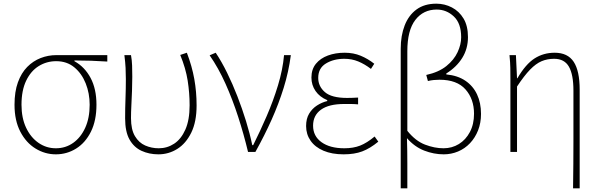

<svg xmlns="http://www.w3.org/2000/svg" viewBox="-20 -827 3270 1045"><path d="M284 13Q225 13 173.5 -18.5Q122 -50 90.5 -110.5Q59 -171 59 -257Q59 -328 77.5 -379Q96 -430 128 -462.5Q160 -495 201 -511Q242 -527 287 -527H564V-492Q518 -495 474.5 -496.5Q431 -498 385 -498V-494Q441 -463 473 -403Q505 -343 505 -257Q505 -171 475 -110.5Q445 -50 394.5 -18.5Q344 13 284 13ZM284 -20Q337 -20 378.5 -49.5Q420 -79 444 -132Q468 -185 468 -257Q468 -319 446.5 -373Q425 -427 384.5 -460.5Q344 -494 286 -494Q234 -494 191 -467.5Q148 -441 122.5 -388Q97 -335 97 -257Q97 -185 122 -132Q147 -79 189.5 -49.5Q232 -20 284 -20Z M842 13Q792 13 750.5 -6Q709 -25 685 -67.5Q661 -110 661 -183Q661 -236 663 -289.5Q665 -343 665 -396Q665 -428 663.5 -457.5Q662 -487 657 -527H693Q698 -499 699 -470.5Q700 -442 700 -409Q700 -374 698.5 -333Q697 -292 695 -253.5Q693 -215 693 -184Q693 -122 714.5 -86Q736 -50 770.5 -35Q805 -20 844 -20Q890 -20 928 -45Q966 -70 989 -122Q1012 -174 1012 -254Q1012 -321 1001.5 -388Q991 -455 961 -528L997 -540Q1025 -467 1037.5 -397Q1050 -327 1050 -253Q1050 -164 1021 -105Q992 -46 945 -16.5Q898 13 842 13Z M1330 0Q1307 -96 1276.5 -190.5Q1246 -285 1207.5 -371Q1169 -457 1121 -526L1154 -540Q1186 -492 1216 -431Q1246 -370 1272 -303Q1298 -236 1319 -168Q1340 -100 1353 -37H1358Q1395 -111 1431 -194Q1467 -277 1493 -362.5Q1519 -448 1526 -527H1563Q1551 -436 1524 -349Q1497 -262 1458.5 -176Q1420 -90 1370 0Z M1850 13Q1787 13 1741 -6.5Q1695 -26 1670.5 -61Q1646 -96 1646 -141Q1646 -181 1662.5 -208.5Q1679 -236 1705.5 -253Q1732 -270 1761 -277V-282Q1720 -299 1697.5 -331.5Q1675 -364 1675 -405Q1675 -450 1699.5 -480Q1724 -510 1765 -525Q1806 -540 1856 -540Q1904 -540 1943.5 -523.5Q1983 -507 2017 -480L1999 -452Q1965 -478 1930 -492.5Q1895 -507 1854 -507Q1796 -507 1754 -481.5Q1712 -456 1712 -403Q1712 -357 1748.5 -325.5Q1785 -294 1869 -294Q1884 -294 1896.5 -294.5Q1909 -295 1929 -296V-259Q1906 -261 1889 -261Q1872 -261 1853 -261Q1770 -261 1727 -230Q1684 -199 1684 -143Q1684 -86 1730 -53Q1776 -20 1854 -20Q1903 -20 1940 -34.5Q1977 -49 2019 -84L2039 -56Q1994 -19 1951.5 -3Q1909 13 1850 13Z M2161 198V-562Q2161 -633 2182.5 -688.5Q2204 -744 2247 -775.5Q2290 -807 2355 -807Q2400 -807 2439.5 -786.5Q2479 -766 2503 -726Q2527 -686 2527 -625Q2527 -562 2496 -512Q2465 -462 2409 -427V-422Q2471 -416 2513 -387.5Q2555 -359 2576.5 -313Q2598 -267 2598 -207Q2598 -158 2582 -117.5Q2566 -77 2538 -47.5Q2510 -18 2473 -2.5Q2436 13 2395 13Q2341 13 2288.5 -7.5Q2236 -28 2195 -75Q2197 -5 2197 61Q2197 127 2197 198ZM2394 -20Q2440 -20 2477.5 -43Q2515 -66 2537.5 -108.5Q2560 -151 2560 -208Q2560 -288 2513.5 -340.5Q2467 -393 2372 -393Q2357 -393 2341 -391.5Q2325 -390 2309 -386L2300 -419Q2368 -434 2409.5 -467.5Q2451 -501 2470.5 -543Q2490 -585 2490 -624Q2490 -700 2450 -737.5Q2410 -775 2357 -775Q2284 -775 2240.5 -718.5Q2197 -662 2197 -548Q2197 -439 2197 -332Q2197 -225 2197 -115Q2241 -60 2293 -40Q2345 -20 2394 -20Z M3099 198Q3100 132 3100.5 65Q3101 -2 3101 -68.5Q3101 -135 3101 -201.5Q3101 -268 3101 -334Q3101 -421 3076.5 -464Q3052 -507 2996 -507Q2959 -507 2928 -494Q2897 -481 2865 -448Q2833 -415 2794 -356V0H2758V-396Q2758 -428 2757.5 -457.5Q2757 -487 2753 -527H2788L2794 -401H2796Q2841 -478 2889.5 -509Q2938 -540 2999 -540Q3070 -540 3102.5 -490.5Q3135 -441 3135 -339V198Z"/></svg>

Font: Noto Sans KR Thin
Style: Regular
Weight: 100
Designer: Ryoko NISHIZUKA 西塚涼子 (kana, bopomofo & ideographs); Paul D. Hunt (Latin, Greek & Cyrillic); Sandoll Communications 산돌커뮤니
Foundry: Adobe
Version: Version 2.004-H2;hotconv 1.0.118;makeotfexe 2.5.65603